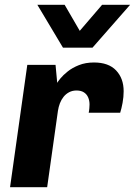

<svg xmlns="http://www.w3.org/2000/svg" viewBox="-20 -782 564 802"><path d="M22 0 94 -511H212L219 -436Q221.5 -441 232.5 -454.5Q243.5 -468 262.8 -483.5Q282 -499 309.8 -510Q337.5 -521 372.5 -521Q433.5 -521 465 -487.8Q496.5 -454.5 496.5 -401Q496.5 -377 492 -352.5Q487.5 -328 482 -311H350.5Q352.5 -320.5 353.2 -330Q354 -339.5 354 -345.5Q354 -362 348.2 -375.2Q342.5 -388.5 330.5 -396.2Q318.5 -404 299.5 -404Q282.5 -404 268.8 -396.8Q255 -389.5 245.5 -377.5Q236 -365.5 230.2 -350.5Q224.5 -335.5 222 -319L177 0ZM523.5 -762 366.5 -583H243L136 -762H250L342 -603.5H270.5L406.5 -762Z"/></svg>

Font: Chivo Medium
Style: Italic
Weight: 500
Italic angle: -8.05°
Designer: Hector Gatti
Foundry: Omnibus-Type
Version: Version 2.002